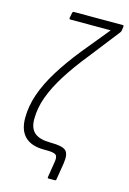

<svg xmlns="http://www.w3.org/2000/svg" viewBox="-123 -743 625 932"><g transform="rotate(15 189.5 -276.5)"><path d="M219 130Q213 130 214 124L226 49Q232 18 221.5 9Q211 0 175 0H162Q98 0 65.5 -31.5Q33 -63 33 -125Q33 -185 54 -245.5Q75 -306 115 -370.5Q155 -435 212 -506L324 -643H122Q115 -643 116 -650L121 -676Q123 -683 128 -683H374Q380 -683 379 -676L376 -655Q375 -651 374 -649.5Q373 -648 371 -645L254 -495Q196 -423 157 -361Q118 -299 97.5 -243Q77 -187 77 -131Q77 -84 103 -62.5Q129 -41 184 -41Q241 -41 259.5 -25.5Q278 -10 271 38L257 124Q256 130 250 130Z"/></g></svg>

Font: Sofia Sans Condensed Light
Style: Italic
Weight: 300
Italic angle: -9°
Version: Version 4.100